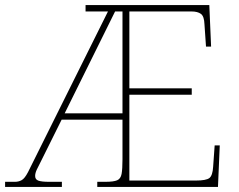

<svg xmlns="http://www.w3.org/2000/svg" viewBox="-24 -734 937 754"><path d="M-4 0V-20H35Q49 -20 61 -26.5Q73 -33 86 -58L400 -689H312V-714H798L805 -551H785L779 -638Q778 -670 765 -679.5Q752 -689 728 -689H484V-387H729V-362H484V-25H745Q786 -25 798.5 -35Q811 -45 813 -79L819 -163H839L832 0H358V-20H390Q422 -20 436 -26Q450 -32 453.5 -51Q457 -70 457 -108V-264H218L138 -103Q127 -82 120.5 -68Q114 -54 114 -43Q114 -29 127 -24.5Q140 -20 168 -20H219V0ZM230 -289H457V-689H428Z"/></svg>

Font: Noto Serif Tibetan Thin
Style: Regular
Weight: 250
Version: Version 2.103